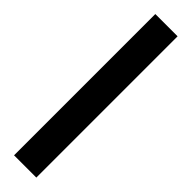

<svg xmlns="http://www.w3.org/2000/svg" viewBox="25 -146 518 518"><g transform="rotate(-45 283.5 112.5)"><path d="M14 155V70H553V155Z"/></g></svg>

Font: Noto Sans KR
Style: Bold
Weight: 700
Designer: Ryoko NISHIZUKA  (kana, bopomofo & ideographs); Paul D. Hunt (Latin, Greek & Cyrillic); Sandoll Communications , Soo-you
Foundry: Adobe
Version: Version 2.004-H2;hotconv 1.0.118;makeotfexe 2.5.65603